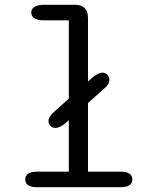

<svg xmlns="http://www.w3.org/2000/svg" viewBox="-20 -782 659 802"><path d="M211 -247.5Q199 -247.5 190.8 -256.5Q182.5 -265.5 182.5 -276.5Q182.5 -295.5 210 -318.5L367.5 -459.5Q391.5 -478.5 408 -478.5Q420.5 -478.5 428.8 -469.5Q437 -460.5 437 -449Q437 -429 409.5 -407L251.5 -266Q228.5 -247.5 211 -247.5ZM135 0Q109.5 0 97.5 -8.5Q85.5 -17 85.5 -32Q85.5 -48 97.5 -56.5Q109.5 -65 135 -65H267.5V-697H164.5Q138 -697 124.2 -705.5Q110.5 -714 110.5 -729.5Q110.5 -745 124.2 -753.5Q138 -762 164.5 -762H293.5Q320 -762 333.8 -748.2Q347.5 -734.5 347.5 -708V-65H483.5Q508.5 -65 520.8 -56.5Q533 -48 533 -32Q533 -17 520.8 -8.5Q508.5 0 483.5 0Z"/></svg>

Font: Sono Monospace
Style: Regular
Weight: 400
Designer: Tyler Finck
Foundry: Tyler Finck
Version: Version 2.112